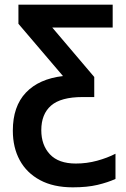

<svg xmlns="http://www.w3.org/2000/svg" viewBox="-20 -563 538 823"><path d="M292 240Q209 240 151.5 209Q94 178 64.5 123.5Q35 69 35 -3Q35 -107 91 -166Q147 -225 250 -237L59 -461V-543H463V-445H204L384 -233V-147H334Q241 -147 199 -110.5Q157 -74 157 -5Q157 59 194 98.5Q231 138 305 138Q352 138 396 126Q440 114 475 96V204Q442 219 398 229.5Q354 240 292 240Z"/></svg>

Font: Noto Sans SemiCondensed SemiBold
Style: Regular
Weight: 600
Width: 4
Designer: Monotype Design Team
Foundry: Monotype Imaging Inc.
Version: Version 2.013; ttfautohint (v1.8.4.7-5d5b)